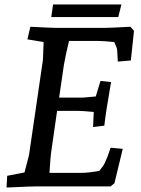

<svg xmlns="http://www.w3.org/2000/svg" viewBox="-20 -829 629 854"><path d="M12 -47 89 -62 109 -139 171 -563 174 -642 102 -654 115 -710Q210 -705 231 -705H448Q468 -705 560 -710L576 -692L562 -560L504 -555L501 -608Q499 -620 488 -642Q440 -647 410 -647H287Q271 -581 264 -539L243 -395H350L374 -397L406 -400L427 -469L474 -464Q450 -327 444 -270L394 -264L397 -331Q345 -336 323 -336H234L210 -169Q204 -132 200 -60H338Q373 -60 422 -69Q442 -94 447 -106Q460 -134 472 -172L526 -167L489 -14L472 0H358H146Q116 0 36 4L9 5ZM216 -809H520L506 -753H208Z"/></svg>

Font: Andada Pro Medium
Style: Italic
Weight: 500
Italic angle: -7°
Designer: Carolina Giovagnoli
Foundry: Huerta Tipografica
Version: Version 3.005; ttfautohint (v1.8.4)